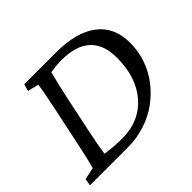

<svg xmlns="http://www.w3.org/2000/svg" viewBox="-133 -753 933 933"><g transform="rotate(-45 333.0 -286.5)"><path d="M127 -573.2H346.7Q484.4 -573.2 559.1 -516.6Q633.8 -460 633.8 -351.6Q633.8 -294.9 615.5 -241.7Q597.2 -188.5 563.5 -145Q529.8 -101.6 484.9 -68.8Q439.9 -36.1 383.3 -18.1Q326.7 0 265.6 0H5.9L11.7 -36.1L74.2 -49.8Q85.4 -86.9 107.4 -191.4L146.5 -377Q169.9 -487.8 173.8 -523.4L117.2 -537.1ZM261.7 -521.5Q241.2 -442.9 227.5 -377L188.5 -191.4Q171.9 -113.8 164.1 -58.6Q224.1 -49.8 277.3 -49.8Q396 -49.8 466.6 -130.6Q537.1 -211.4 537.1 -345.7Q537.1 -528.3 336.9 -528.3Q304.2 -528.3 261.7 -521.5Z"/></g></svg>

Font: Crimson Pro
Style: Italic
Weight: 400
Italic angle: -12°
Designer: Jacques Le Bailly
Foundry: Baron von Fonthausen
Version: Version 1.003